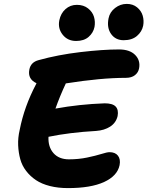

<svg xmlns="http://www.w3.org/2000/svg" viewBox="-20 -987 763 994"><path d="M620.1 -778.8Q578.1 -778.8 555.2 -811Q532.2 -843.3 542 -892.1Q548.3 -924.3 575.7 -945.6Q603 -966.8 636.2 -966.8Q668 -966.8 689.7 -949Q711.4 -931.2 718.8 -905.8Q726.1 -880.4 721.2 -854Q714.8 -822.8 689 -800.8Q663.1 -778.8 620.1 -778.8ZM374 -774.9Q330.1 -774.9 304.4 -807.4Q278.8 -839.8 287.1 -881.8Q294.4 -918 319.1 -939.9Q343.8 -961.9 377.9 -961.9Q412.6 -961.9 435.8 -943.6Q459 -925.3 466.6 -899.7Q474.1 -874 469.2 -847.2Q462.9 -816.9 438.7 -795.9Q414.6 -774.9 374 -774.9ZM332 -13.2Q280.8 -13.2 238.3 -23.9Q195.8 -34.7 166.3 -54.4Q136.7 -74.2 115.5 -101.8Q94.2 -129.4 85 -162.8Q75.7 -196.3 74 -234.9Q72.3 -273.4 82 -314.9Q105.5 -435.5 167 -551.8Q167 -552.2 168.9 -556.2Q122.6 -577.6 131.8 -626Q138.7 -665 180.2 -675.8Q280.3 -703.6 396.5 -717.3Q512.7 -731 596.2 -731Q651.4 -731 679.4 -702.9Q707.5 -674.8 700.2 -633.8Q696.3 -611.8 678.7 -597.9Q661.1 -584 631.8 -584Q502.9 -584 320.8 -555.2Q289.1 -487.3 267.1 -424.8Q390.1 -447.3 522 -452.1Q563 -452.1 578.9 -435.3Q594.7 -418.5 588.9 -386.2Q580.6 -351.1 550.3 -331.5Q520 -312 477.1 -309.1Q340.3 -301.3 231 -278.8Q228.5 -226.6 256.8 -194.3Q285.2 -162.1 336.9 -162.1Q386.7 -162.1 431.2 -171.4Q475.6 -180.7 504.9 -189.9Q534.2 -199.2 546.9 -199.2Q576.7 -199.2 590.8 -180.9Q605 -162.6 599.1 -131.8Q587.4 -76.2 518.8 -44.7Q450.2 -13.2 332 -13.2Z"/></svg>

Font: Shantell Sans Bouncy
Style: Bold Italic
Weight: 700
Italic angle: -11.31°
Designer: Stephen Nixon, Anya Danilova, Shantell Martin
Foundry: Arrow Type
Version: Version 1.006;[9816181b4]